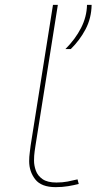

<svg xmlns="http://www.w3.org/2000/svg" viewBox="-20 -760 397 790"><path d="M198 -740H218L126 -161Q125 -154 122.5 -137Q120 -120 120 -99Q120 -79 127.5 -58Q135 -37 155 -23Q175 -9 212 -9Q237 -9 258 -13Q279 -17 299 -22L304 -3Q284 2 260.5 6Q237 10 209 10Q150 10 125 -22Q100 -54 100 -97Q100 -115 102.5 -133Q105 -151 106 -161ZM249 -558Q290 -599 313.5 -645Q337 -691 338 -740H357Q356 -685 332 -639.5Q308 -594 271 -558Z"/></svg>

Font: Georama Extra Expanded Thin
Style: Italic
Weight: 100
Width: 8
Italic angle: -9°
Designer: Jean-Baptiste Levee
Foundry: Production Type
Version: Version 1.000